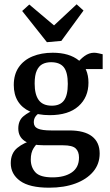

<svg xmlns="http://www.w3.org/2000/svg" viewBox="-20 -673 512 892"><path d="M443 40Q443 89 413 124.5Q383 160 330.5 179.5Q278 199 208 199Q117 199 73.5 167.5Q30 136 30 85Q30 39 60.5 14Q91 -11 137 -23L166 -18Q149 -5 136 15.5Q123 36 123 68Q123 104 144.5 127.5Q166 151 224 151Q280 151 313.5 128Q347 105 347 59Q347 31 331.5 16.5Q316 2 273 2H186Q124 2 94.5 -18Q65 -38 65 -76Q65 -113 89 -133Q113 -153 145 -164L170 -152Q154 -144 145.5 -132.5Q137 -121 137 -105Q137 -84 156 -75.5Q175 -67 218 -67H302Q372 -67 407.5 -39.5Q443 -12 443 40ZM391 -289Q391 -221 344.5 -179.5Q298 -138 211 -138Q156 -138 119 -155Q82 -172 63 -203Q44 -234 44 -278Q44 -327 67 -360.5Q90 -394 131 -411Q172 -428 225 -428Q302 -428 346.5 -392Q391 -356 391 -289ZM141 -285Q141 -234 160 -208Q179 -182 221 -182Q259 -182 277 -206Q295 -230 295 -283Q295 -337 276.5 -360.5Q258 -384 217 -384Q195 -384 178 -375.5Q161 -367 151 -345.5Q141 -324 141 -285ZM356 -352 332 -371Q351 -397 372.5 -412.5Q394 -428 417 -428Q426 -428 437 -425.5Q448 -423 457 -421V-352ZM368 -624 265 -483 198 -477 83 -622 116 -652 231 -555 336 -653Z"/></svg>

Font: Yrsa Medium
Style: Regular
Weight: 500
Designer: Anna Giedrys (Yrsa+Rasa design), David Brezina (Yrsa art-direction, Rasa art-direction, design)
Foundry: Rosetta Type Foundry
Version: Version 2.004